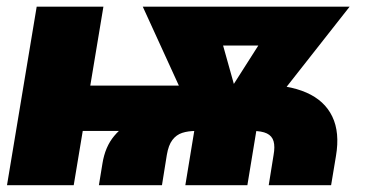

<svg xmlns="http://www.w3.org/2000/svg" viewBox="-20 -542 1082 562"><path d="M269.5 0 279.8 -63Q287.6 -112.3 314.2 -144Q340.8 -175.8 380.1 -193.8Q419.4 -211.9 465.8 -220Q512.2 -228 560.3 -230Q608.4 -231.9 652.3 -231.9L741.2 -294.4Q823.2 -294.4 876.7 -271Q930.2 -247.6 952.6 -200.9Q975.1 -154.3 963.4 -85.4L949.2 0H766.6L780.8 -88.4Q785.2 -112.8 780.8 -128.4Q776.4 -144 761.2 -151.4Q746.1 -158.7 718.8 -158.7H553.7Q530.8 -158.7 513.4 -153.1Q496.1 -147.5 484.6 -132.3Q473.1 -117.2 468.3 -88.4L454.1 0ZM0.5 0 87.4 -522.5H282.7L195.8 0ZM111.8 -158.7 133.8 -291.5H578.6L556.6 -158.7ZM522.5 0 558.1 -216.3H739.7L704.1 0ZM562 -163.6 397.9 -522.5H601.1L681.2 -236.8L655.8 -163.6ZM627.4 -163.6 628.4 -239.7 808.6 -522.5H1003.4L721.2 -163.6ZM488.8 -408.7 507.3 -522.5H910.6L892.1 -408.7Z"/></svg>

Font: Inter 28pt Black
Style: Italic
Weight: 900
Italic angle: -9.3988°
Designer: Rasmus Andersson
Foundry: rsms
Version: Version 4.001;git-66647c0bb